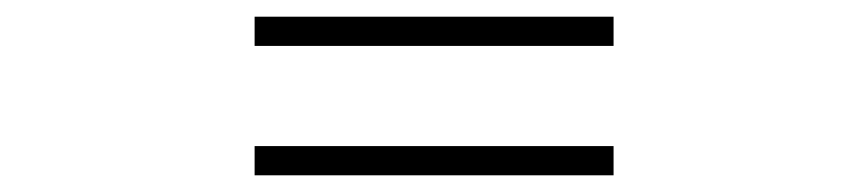

<svg xmlns="http://www.w3.org/2000/svg" viewBox="-20 -495 1040 230"><path d="M715 -440H285V-475H715ZM715 -285H285V-320H715Z"/></svg>

Font: Sinter Normal
Style: Regular
Weight: 350
Foundry: Adobe & rsms
Version: Version 1.000